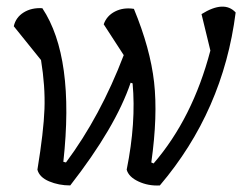

<svg xmlns="http://www.w3.org/2000/svg" viewBox="-20 -565 738 585"><path d="M441 -70 448 -67Q567 -205 621 -411L594 -522Q663 -565 698 -527Q660 -227 467 0Q432 2 402 -12Q372 -26 366 -48Q395 -192 384 -311L378 -313Q332 -177 194 0Q159 0 129.5 -12.5Q100 -25 94 -48Q113 -164 115.5 -233Q118 -302 105 -382L22 -485Q28 -512 52 -527Q76 -542 109 -540Q208 -391 173 -72L181 -70Q286 -211 357 -397L296 -491Q305 -517 330.5 -530Q356 -543 388 -538Q438 -417 449.5 -314.5Q461 -212 441 -70Z"/></svg>

Font: Tillana
Style: Regular
Weight: 400
Designer: Lipi Raval (Devanagari, Latin), Jonny Pinhorn (Latin)
Foundry: Indian Type Foundry
Version: Version 2.002;PS 1.0;hotconv 1.0.79;makeotf.lib2.5.61930; tt